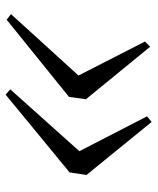

<svg xmlns="http://www.w3.org/2000/svg" viewBox="38 -636 532 647"><g transform="rotate(90 303.5 -312.0)"><path d="M298.5 -65.5 280.5 -81 489 -314 371.5 -542 390.5 -557.5 569 -338 560.5 -281ZM46 -69 27 -83.5 234 -311 119.5 -535 137 -552.5 314 -336 306 -279Z"/></g></svg>

Font: Merriweather 120pt Light
Style: Italic
Weight: 300
Italic angle: -7.8°
Version: Version 2.101